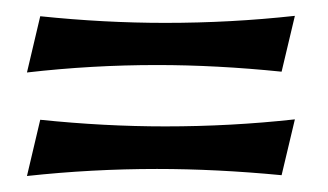

<svg xmlns="http://www.w3.org/2000/svg" viewBox="-20 -324 410 240"><path d="M13.7 -233.4 30.3 -303.7Q110.4 -295.4 186.5 -295.4Q268.6 -295.4 348.6 -304.2L332 -234.4Q250.5 -242.7 176.3 -242.7Q94.7 -242.7 13.7 -233.4ZM13.7 -104 30.3 -174.3Q110.4 -166 186.5 -166Q268.6 -166 348.6 -174.8L332 -105Q250.5 -112.8 176.3 -112.8Q94.7 -112.8 13.7 -104Z"/></svg>

Font: Quaaykop
Style: Medium
Weight: 500
Designer: Tup Wanders
Foundry: Free font, DO NOT SELL
Version: Version 1.00;July 31, 2023;FontCreator 11.5.0.2430 64-bit